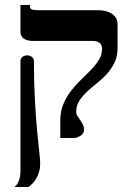

<svg xmlns="http://www.w3.org/2000/svg" viewBox="-20 -560 542 779"><path d="M112.3 -394Q91.8 -394 77.4 -402.8Q63 -411.6 63 -432.1V-540H102.1V-531.7Q102.1 -528.8 103.3 -526.4Q104.5 -523.9 108.2 -522.2Q111.8 -520.5 118.4 -519.5Q125 -518.6 135.7 -518.6H377.4Q395 -518.6 409.4 -514.9Q423.8 -511.2 434.6 -503.9Q445.3 -496.6 451.2 -485.8Q457 -475.1 457 -460.4V-366.2Q457 -331.5 444.6 -305.9Q432.1 -280.3 413.6 -259.8Q395 -239.3 373 -222.2Q351.1 -205.1 332.5 -187.5Q314 -169.9 301.5 -150.4Q289.1 -130.9 289.1 -105Q289.1 -97.2 293.9 -89.6Q298.8 -82 304.9 -73.5Q311 -64.9 315.9 -55.4Q320.8 -45.9 320.8 -34.7Q320.8 -21 312.5 -13.4Q304.2 -5.9 285.6 0H224.6V-69.8Q224.6 -107.9 237.1 -137.7Q249.5 -167.5 268.6 -191.9Q287.6 -216.3 309.3 -237.1Q331.1 -257.8 350.1 -277.6Q369.1 -297.4 381.6 -317.4Q394 -337.4 394 -361.3Q394 -378.4 383.8 -386.2Q373.5 -394 354.5 -394ZM117.7 -311Q117.7 -223.6 121.6 -153.3Q125.5 -83 130.4 -30.8Q135.3 21.5 139.2 54.9Q143.1 88.4 143.1 102.5Q143.1 121.6 138.7 136.7Q134.3 151.9 127.7 163.6Q121.1 175.3 112.5 183.8Q104 192.4 96.2 198.7H39.1Q43.5 194.8 47.9 189.5Q52.2 184.1 55.4 176.5Q58.6 168.9 60.8 158.4Q63 147.9 63 133.8V-311Q63 -323.2 71.5 -329.3Q80.1 -335.4 90.3 -335.4Q100.6 -335.4 109.1 -329.3Q117.7 -323.2 117.7 -311Z"/></svg>

Font: Arian AMU Serif
Style: Bold
Weight: 700
Designer: Ruben Hakobyan (Tarumian)
Foundry: Ruben Hakobyan (Tarumian)
Version: Version 1.002